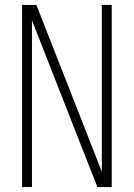

<svg xmlns="http://www.w3.org/2000/svg" viewBox="-20 -755 540 775"><path d="M69 0V-735H127L391 -62V-735H431V0H373L109 -673V0Z"/></svg>

Font: Iosevka Curly Extralight
Style: Regular
Weight: 200
Monospace: yes
Designer: Belleve Invis
Foundry: Belleve Invis
Version: Version 22.1.2; ttfautohint (v1.8.4)